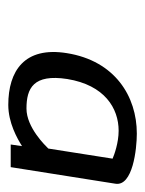

<svg xmlns="http://www.w3.org/2000/svg" viewBox="38 -762 358 475"><g transform="rotate(90 217.5 -525.0)"><path d="M112 -511C95 -406 156 -366 240 -366C284 -366 323 -388 342 -400L338 -372H394L435 -631C442 -674 349 -684 311 -684C219 -684 131 -630 112 -511ZM176 -512C191 -604 248 -639 304 -639C334 -639 364 -628 373 -624L348 -465C341 -458 296 -411 249 -411C199 -411 163 -428 176 -512Z"/></g></svg>

Font: Charger Sport
Style: DfNrwObl
Weight: 400
Designer: Jasper
Foundry: Cannot Into Space Fonts
Version: Version 1.1